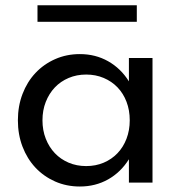

<svg xmlns="http://www.w3.org/2000/svg" viewBox="-20 -682 669 717"><path d="M46.8 -232.7Q46.8 -285.9 64.1 -331.1Q81.4 -376.4 112.3 -409.3Q143.2 -442.3 185.7 -461.1Q228.2 -480 278.2 -480Q336.4 -480 383.6 -453.4Q430.9 -426.8 461.4 -378.2V-465.5H549.5V0H461.4V-87.3Q430.9 -38.6 383.6 -12Q336.4 14.5 278.2 14.5Q228.2 14.5 185.7 -4.3Q143.2 -23.2 112.3 -56.1Q81.4 -89.1 64.1 -134.3Q46.8 -179.5 46.8 -232.7ZM138.6 -232.7Q138.6 -195.5 150.9 -164.1Q163.2 -132.7 184.8 -110Q206.4 -87.3 236.4 -74.5Q266.4 -61.8 301.8 -61.8Q337.3 -61.8 367.3 -74.5Q397.3 -87.3 418.9 -110Q440.5 -132.7 452.5 -164.1Q464.5 -195.5 464.5 -232.7Q464.5 -270.5 452.5 -301.8Q440.5 -333.2 418.9 -355.7Q397.3 -378.2 367.3 -390.9Q337.3 -403.6 301.8 -403.6Q266.4 -403.6 236.4 -390.9Q206.4 -378.2 184.8 -355.5Q163.2 -332.7 150.9 -301.4Q138.6 -270 138.6 -232.7ZM120 -600.5V-662.3H490.9V-600.5Z"/></svg>

Font: Spartan Med
Style: Regular
Weight: 500
Designer: Matt Bailey, Mirko Velimirovic
Foundry: Matt Bailey
Version: Version 1.005